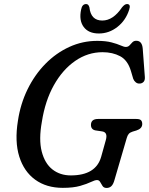

<svg xmlns="http://www.w3.org/2000/svg" viewBox="-20 -915 736 949"><path d="M460.5 -713Q503 -713 531.2 -705.5Q559.5 -698 576.2 -690.5Q593 -683 601.5 -683Q613 -683 620 -690.5Q627 -698 634.2 -705.8Q641.5 -713.5 653.5 -713.5Q682.5 -713.5 685.5 -674L696 -534Q697 -518 689.5 -510.2Q682 -502.5 671 -502Q660 -501 651.2 -508Q642.5 -515 638.5 -525.5L627 -564.5Q611 -617.5 573.8 -637.2Q536.5 -657 487 -657Q414 -657 351.8 -614Q289.5 -571 246.2 -493.8Q203 -416.5 187 -313.5Q171 -225.5 186.2 -166.2Q201.5 -107 239.2 -77.5Q277 -48 330 -48Q454 -48 480 -140L503 -222.5Q514 -261 485 -265.5L451.5 -270.5Q429.5 -275 429.5 -298Q430 -327 464.5 -327H654Q671.5 -327 677.5 -320Q683.5 -313 683 -300.5Q682 -279 654 -270L635.5 -264.5Q622.5 -260.5 616.2 -253Q610 -245.5 606.5 -233L546 -26Q540 -4 530.5 5Q521 14 507 14Q493 14 486.8 4.2Q480.5 -5.5 475.2 -15.2Q470 -25 459.5 -25Q449 -25 429.5 -15.5Q410 -6 376.2 3.8Q342.5 13.5 290.5 13.5Q209.5 13.5 154 -26.8Q98.5 -67 75.2 -141.2Q52 -215.5 68.5 -317.5Q81 -401.5 116.2 -473.5Q151.5 -545.5 204.2 -599.2Q257 -653 322.5 -683Q388 -713 460.5 -713ZM485.5 -813.5Q539.5 -813.5 583 -878.5Q596.5 -895 607.5 -895Q628 -895 618.5 -867Q601.5 -814 560.2 -781.8Q519 -749.5 468.5 -749.5Q417.5 -749.5 393.5 -782Q369.5 -814.5 381 -868Q386 -895 406 -895Q417.5 -895 422 -878.5Q429 -813.5 485.5 -813.5Z"/></svg>

Font: Fraunces 72pt SuperSoft
Style: Italic
Weight: 400
Italic angle: -16°
Version: Version 1.000;[b76b70a41]